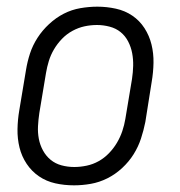

<svg xmlns="http://www.w3.org/2000/svg" viewBox="-20 -548 540 576"><path d="M202 8Q173 8 146 2Q119 -4 97 -19Q75 -34 60 -56.5Q45 -79 38.5 -105.5Q32 -132 32.5 -160.5Q33 -189 38 -218L58 -338Q62 -363 70 -387.5Q78 -412 92.5 -434.5Q107 -457 127.5 -476Q148 -495 171.5 -507Q195 -519 221 -523.5Q247 -528 272 -528Q300 -528 327.5 -522Q355 -516 377 -501Q399 -486 413.5 -463.5Q428 -441 434.5 -414.5Q441 -388 440.5 -359.5Q440 -331 435 -302L416 -182Q411 -157 403 -132.5Q395 -108 381 -85.5Q367 -63 346.5 -44Q326 -25 302 -13Q278 -1 252.5 3.5Q227 8 202 8ZM203 -47Q221 -47 240 -51Q259 -55 276 -64.5Q293 -74 307 -88.5Q321 -103 331 -120Q341 -137 347 -155Q353 -173 356 -191L376 -311Q379 -331 379.5 -350.5Q380 -370 376.5 -388.5Q373 -407 364.5 -423.5Q356 -440 342 -451.5Q328 -463 309 -468Q290 -473 271 -473Q252 -473 233.5 -469Q215 -465 197.5 -455.5Q180 -446 166 -431.5Q152 -417 142 -400Q132 -383 126.5 -365Q121 -347 118 -329L98 -209Q95 -189 94 -169.5Q93 -150 96.5 -131.5Q100 -113 109 -96.5Q118 -80 132 -68.5Q146 -57 164.5 -52Q183 -47 203 -47Z"/></svg>

Font: Iosevka SS04 Light Oblique
Style: Regular
Weight: 300
Italic angle: -9°
Monospace: yes
Designer: Belleve Invis
Foundry: Belleve Invis
Version: Version 19.0.0; ttfautohint (v1.8.4)